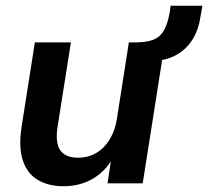

<svg xmlns="http://www.w3.org/2000/svg" viewBox="-20 -636 722 666"><path d="M200 10Q148 10 111 -12Q74 -34 59 -80Q44 -126 55 -197L101 -489H226L180 -198Q174 -162 179.5 -137.5Q185 -113 203 -101Q221 -89 250 -89Q287 -89 315 -106Q343 -123 361.5 -154Q380 -185 386 -227L427 -489H552L475 0H353L368 -99H377Q352 -47 306 -18.5Q260 10 200 10ZM522 -425 454 -470 457 -489Q493 -490 515 -499.5Q537 -509 549.5 -532Q562 -555 569 -595L572 -616H682L675 -576Q669 -534 649 -501Q629 -468 597 -448.5Q565 -429 522 -425Z"/></svg>

Font: Nunito Sans 12pt
Style: Bold Italic
Weight: 700
Italic angle: -9°
Designer: Vernon Adams
Foundry: Vernon Adams
Version: Version 3.101;gftools[0.9.27]